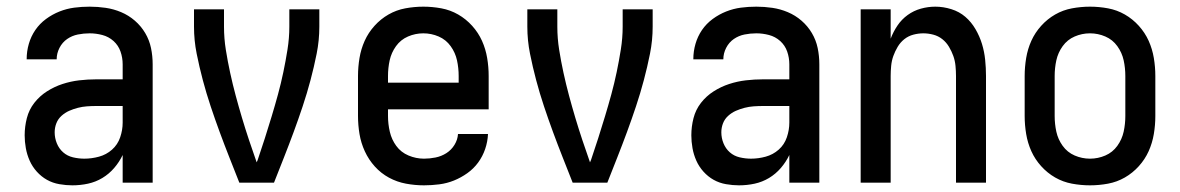

<svg xmlns="http://www.w3.org/2000/svg" viewBox="-20 -548 3540 576"><path d="M197 8Q178 8 158 4.5Q138 1 121 -8.5Q104 -18 90.5 -33Q77 -48 69 -66Q61 -84 57.5 -103.5Q54 -123 54 -142Q54 -168 60.5 -193.5Q67 -219 83 -239.5Q99 -260 121 -274Q143 -288 167.5 -296Q192 -304 217.5 -307Q243 -310 269 -310H348V-355Q348 -375 341.5 -393.5Q335 -412 320.5 -425Q306 -438 287 -443Q268 -448 249 -448Q231 -448 213.5 -444.5Q196 -441 181.5 -431Q167 -421 158.5 -404.5Q150 -388 150 -370H60V-371Q60 -394 66.5 -416.5Q73 -439 86 -458Q99 -477 118 -491Q137 -505 158.5 -513.5Q180 -522 202.5 -525Q225 -528 249 -528Q273 -528 297 -524.5Q321 -521 343.5 -511.5Q366 -502 384.5 -486Q403 -470 415.5 -449Q428 -428 433 -404Q438 -380 438 -355V0H348V-83Q338 -62 322.5 -44Q307 -26 287 -14Q267 -2 244 3Q221 8 197 8ZM233 -72Q255 -72 277 -78Q299 -84 316 -99Q333 -114 340.5 -136Q348 -158 348 -180V-230H269Q255 -230 241 -229Q227 -228 213.5 -224.5Q200 -221 187.5 -215.5Q175 -210 164.5 -200.5Q154 -191 149 -178Q144 -165 144 -151Q144 -134 150.5 -118Q157 -102 169.5 -91Q182 -80 199 -76Q216 -72 233 -72Z M698 0Q683 -38 668 -76Q653 -114 639 -152Q625 -190 612 -229Q599 -268 588.5 -307.5Q578 -347 570 -387Q562 -427 562 -468V-520H652V-468Q652 -433 657.5 -398.5Q663 -364 670.5 -329.5Q678 -295 687 -261.5Q696 -228 706 -194.5Q716 -161 727 -128Q738 -95 750 -61L753 -68Q764 -100 774.5 -133Q785 -166 795 -199Q805 -232 814 -265Q823 -298 830 -331.5Q837 -365 842.5 -399.5Q848 -434 848 -468V-520H938V-468Q938 -427 930 -387Q922 -347 911.5 -307.5Q901 -268 888 -229Q875 -190 861 -152Q847 -114 832 -76Q817 -38 802 0Z M1252 8Q1225 8 1198 3Q1171 -2 1147 -15Q1123 -28 1104.5 -48.5Q1086 -69 1074.5 -94Q1063 -119 1058.5 -146Q1054 -173 1054 -200V-320Q1054 -347 1058.5 -374Q1063 -401 1074 -425.5Q1085 -450 1103.5 -470.5Q1122 -491 1145.5 -504.5Q1169 -518 1196 -523Q1223 -528 1250 -528Q1277 -528 1304 -523Q1331 -518 1354.5 -504.5Q1378 -491 1396.5 -470.5Q1415 -450 1426 -425.5Q1437 -401 1441.5 -374Q1446 -347 1446 -320V-220H1144V-200Q1144 -176 1149.5 -152.5Q1155 -129 1169 -110Q1183 -91 1205.5 -81.5Q1228 -72 1252 -72Q1269 -72 1286.5 -75.5Q1304 -79 1319 -88.5Q1334 -98 1343.5 -113.5Q1353 -129 1354 -146H1444Q1443 -123 1435.5 -101Q1428 -79 1414.5 -60.5Q1401 -42 1382 -28.5Q1363 -15 1342 -6.5Q1321 2 1298 5Q1275 8 1252 8ZM1356 -300V-320Q1356 -344 1351 -367Q1346 -390 1332 -409.5Q1318 -429 1296 -438.5Q1274 -448 1250 -448Q1226 -448 1204 -438.5Q1182 -429 1168 -409.5Q1154 -390 1149 -367Q1144 -344 1144 -320V-300Z M1698 0Q1683 -38 1668 -76Q1653 -114 1639 -152Q1625 -190 1612 -229Q1599 -268 1588.5 -307.5Q1578 -347 1570 -387Q1562 -427 1562 -468V-520H1652V-468Q1652 -433 1657.5 -398.5Q1663 -364 1670.5 -329.5Q1678 -295 1687 -261.5Q1696 -228 1706 -194.5Q1716 -161 1727 -128Q1738 -95 1750 -61L1753 -68Q1764 -100 1774.5 -133Q1785 -166 1795 -199Q1805 -232 1814 -265Q1823 -298 1830 -331.5Q1837 -365 1842.5 -399.5Q1848 -434 1848 -468V-520H1938V-468Q1938 -427 1930 -387Q1922 -347 1911.5 -307.5Q1901 -268 1888 -229Q1875 -190 1861 -152Q1847 -114 1832 -76Q1817 -38 1802 0Z M2197 8Q2178 8 2158 4.5Q2138 1 2121 -8.5Q2104 -18 2090.5 -33Q2077 -48 2069 -66Q2061 -84 2057.5 -103.5Q2054 -123 2054 -142Q2054 -168 2060.5 -193.5Q2067 -219 2083 -239.5Q2099 -260 2121 -274Q2143 -288 2167.5 -296Q2192 -304 2217.5 -307Q2243 -310 2269 -310H2348V-355Q2348 -375 2341.5 -393.5Q2335 -412 2320.5 -425Q2306 -438 2287 -443Q2268 -448 2249 -448Q2231 -448 2213.5 -444.5Q2196 -441 2181.5 -431Q2167 -421 2158.5 -404.5Q2150 -388 2150 -370H2060V-371Q2060 -394 2066.5 -416.5Q2073 -439 2086 -458Q2099 -477 2118 -491Q2137 -505 2158.5 -513.5Q2180 -522 2202.5 -525Q2225 -528 2249 -528Q2273 -528 2297 -524.5Q2321 -521 2343.5 -511.5Q2366 -502 2384.5 -486Q2403 -470 2415.5 -449Q2428 -428 2433 -404Q2438 -380 2438 -355V0H2348V-83Q2338 -62 2322.5 -44Q2307 -26 2287 -14Q2267 -2 2244 3Q2221 8 2197 8ZM2233 -72Q2255 -72 2277 -78Q2299 -84 2316 -99Q2333 -114 2340.5 -136Q2348 -158 2348 -180V-230H2269Q2255 -230 2241 -229Q2227 -228 2213.5 -224.5Q2200 -221 2187.5 -215.5Q2175 -210 2164.5 -200.5Q2154 -191 2149 -178Q2144 -165 2144 -151Q2144 -134 2150.5 -118Q2157 -102 2169.5 -91Q2182 -80 2199 -76Q2216 -72 2233 -72Z M2562 0V-520H2652V-432Q2660 -453 2672.5 -471.5Q2685 -490 2703 -503Q2721 -516 2742.5 -522Q2764 -528 2786 -528Q2810 -528 2834 -520.5Q2858 -513 2876 -497.5Q2894 -482 2906.5 -460.5Q2919 -439 2926 -416Q2933 -393 2935.5 -368.5Q2938 -344 2938 -320V0H2848V-320Q2848 -335 2846.5 -350.5Q2845 -366 2840 -380Q2835 -394 2827 -407.5Q2819 -421 2807 -430.5Q2795 -440 2780 -444Q2765 -448 2750 -448Q2735 -448 2720 -444Q2705 -440 2693 -430.5Q2681 -421 2673 -407.5Q2665 -394 2660 -380Q2655 -366 2653.5 -350.5Q2652 -335 2652 -320V0Z M3250 8Q3223 8 3196 3Q3169 -2 3145.5 -15.5Q3122 -29 3103.5 -49.5Q3085 -70 3074 -94.5Q3063 -119 3058.5 -146Q3054 -173 3054 -200V-320Q3054 -347 3058.5 -374Q3063 -401 3074 -425.5Q3085 -450 3103.5 -470.5Q3122 -491 3145.5 -504.5Q3169 -518 3196 -523Q3223 -528 3250 -528Q3277 -528 3304 -523Q3331 -518 3354.5 -504.5Q3378 -491 3396.5 -470.5Q3415 -450 3426 -425.5Q3437 -401 3441.5 -374Q3446 -347 3446 -320V-200Q3446 -173 3441.5 -146Q3437 -119 3426 -94.5Q3415 -70 3396.5 -49.5Q3378 -29 3354.5 -15.5Q3331 -2 3304 3Q3277 8 3250 8ZM3250 -72Q3274 -72 3296 -81.5Q3318 -91 3332 -110.5Q3346 -130 3351 -153Q3356 -176 3356 -200V-320Q3356 -344 3351 -367Q3346 -390 3332 -409.5Q3318 -429 3296 -438.5Q3274 -448 3250 -448Q3226 -448 3204 -438.5Q3182 -429 3168 -409.5Q3154 -390 3149 -367Q3144 -344 3144 -320V-200Q3144 -176 3149 -153Q3154 -130 3168 -110.5Q3182 -91 3204 -81.5Q3226 -72 3250 -72Z"/></svg>

Font: Iosevka Curly Medium
Style: Regular
Weight: 500
Monospace: yes
Designer: Belleve Invis
Foundry: Belleve Invis
Version: Version 22.1.2; ttfautohint (v1.8.4)